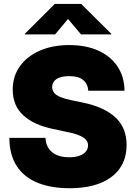

<svg xmlns="http://www.w3.org/2000/svg" viewBox="-20 -973 709 1002"><path d="M342.8 9.3Q247.1 9.3 176.8 -19Q106.4 -47.4 67.9 -105.7Q29.3 -164.1 28.8 -253.4H217.3Q218.8 -221.2 233.9 -198.5Q249 -175.8 276.1 -164.1Q303.2 -152.3 340.8 -152.3Q372.6 -152.3 394.5 -160.2Q416.5 -168 428 -182.1Q439.5 -196.3 439.5 -214.4Q439.5 -231 428.5 -243.7Q417.5 -256.3 393.3 -266.6Q369.1 -276.9 328.1 -284.7L255.4 -300.3Q157.2 -320.8 101.8 -371.1Q46.4 -421.4 46.4 -505.9Q46.4 -575.2 84 -627.4Q121.6 -679.7 188 -708.7Q254.4 -737.8 341.3 -737.8Q429.7 -737.8 494.1 -708.3Q558.6 -678.7 593.8 -625.2Q628.9 -571.8 629.9 -499.5H440.9Q438 -535.6 413.6 -555.7Q389.2 -575.7 341.8 -575.7Q312 -575.7 292 -568.6Q272 -561.5 262.2 -548.6Q252.4 -535.6 252.4 -519Q252.4 -502 262.5 -489Q272.5 -476.1 294.7 -466.8Q316.9 -457.5 351.6 -450.2L411.1 -438Q471.7 -425.3 515.1 -404.8Q558.6 -384.3 586.4 -356.4Q614.3 -328.6 627.4 -293.7Q640.6 -258.8 640.6 -216.8Q640.6 -144.5 605 -94Q569.3 -43.5 502.9 -17.1Q436.5 9.3 342.8 9.3ZM267.6 -793.5H109.4V-796.4L266.1 -952.6H403.8L561 -796.4V-793.5H402.8L335 -874Z"/></svg>

Font: Inter 17pt Black
Style: Regular
Weight: 900
Version: Version 4.001;git-66647c0bb